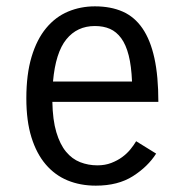

<svg xmlns="http://www.w3.org/2000/svg" viewBox="-20 -575 574 605"><path d="M472 -91Q446 -50 399 -20Q352 10 282 10Q233 10 193 -6.5Q153 -23 124 -57Q95 -91 79 -142.5Q63 -194 63 -265Q63 -341 79.5 -396Q96 -451 125.5 -486.5Q155 -522 194.5 -538.5Q234 -555 279 -555Q329 -555 366.5 -538.5Q404 -522 429 -485.5Q454 -449 466.5 -392Q479 -335 479 -254H145Q146 -197 157.5 -158.5Q169 -120 188 -97Q207 -74 232.5 -64Q258 -54 287 -54Q311 -54 330.5 -61.5Q350 -69 365 -80Q380 -91 391 -104.5Q402 -118 409 -130ZM279 -493Q223 -493 189 -451Q155 -409 147 -318H396Q394 -367 385.5 -400.5Q377 -434 362 -454.5Q347 -475 326.5 -484Q306 -493 279 -493Z"/></svg>

Font: Carrois Gothic
Style: Regular
Weight: 400
Designer: Ralph du Carrois
Foundry: Ralph du Carrois
Version: Version 1.002